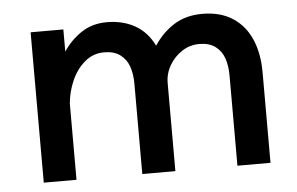

<svg xmlns="http://www.w3.org/2000/svg" viewBox="-40 -507 869 561"><g transform="rotate(-5 394.5 -226.5)"><path d="M67 -1V-442H163V-377Q184 -409 216 -430.5Q248 -452 291 -452Q338 -452 373.5 -432Q409 -412 429 -371Q453 -408 488 -430Q523 -452 571 -452Q624 -452 660 -428.5Q696 -405 714 -363.5Q732 -322 732 -266V-1H635V-266Q635 -294 627.5 -316Q620 -338 602 -351.5Q584 -365 555 -365Q527 -365 504 -350Q481 -335 467 -311Q453 -287 453 -259V-1H356V-266Q356 -294 348.5 -316Q341 -338 323 -351.5Q305 -365 276 -365Q243 -365 218.5 -344Q194 -323 180 -291Q166 -259 163 -225V-1Z"/></g></svg>

Font: Teachers Medium
Style: Regular
Weight: 500
Designer: Alfredo Marco Pradil, Chank Diesel
Version: Version 1.001